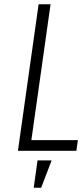

<svg xmlns="http://www.w3.org/2000/svg" viewBox="-20 -707 396 900"><path d="M64 0H338L345 -50H127L217 -687H161ZM138 173H173L222 45H156Z"/></svg>

Font: Secuela ExtLt
Style: Italic
Weight: 200
Italic angle: -8°
Designer: Fernando Haro
Foundry: deFharo
Version: Version 1.704